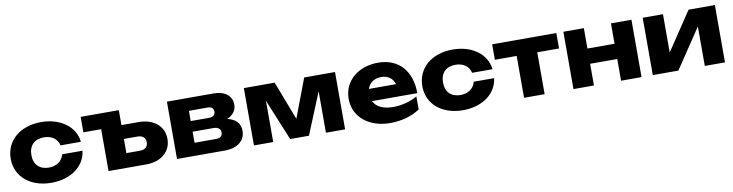

<svg xmlns="http://www.w3.org/2000/svg" viewBox="-21 -1227 7193 1883"><g transform="rotate(-10 3575.0 -286.0)"><path d="M534 -241C520 -177 462 -135 385 -135C294 -135 236 -189 236 -285C236 -382 294 -436 385 -436C462 -436 519 -398 534 -330H737C720 -485 575 -588 385 -588C174 -588 30 -464 30 -285C30 -106 174 16 385 16C575 16 720 -87 737 -241Z M1157 -422V-571H777V-417H954V0H1330C1478 0 1578 -84 1578 -211C1578 -338 1478 -422 1327 -422ZM1157 -284H1293C1343 -284 1372 -258 1372 -214C1372 -169 1343 -143 1293 -143H1157Z M2114 0C2238 0 2317 -63 2317 -162C2317 -234 2273 -282 2189 -302C2249 -327 2282 -371 2282 -428C2282 -516 2212 -571 2101 -571H1636V0ZM1833 -237H2039C2089 -237 2112 -214 2112 -182C2112 -147 2091 -127 2046 -127H1833ZM1833 -445H2019C2059 -445 2078 -425 2078 -394C2078 -363 2057 -343 2015 -343H1833Z M2594 0V-411L2763 0H2950L3119 -413V0H3310V-571H3003L2857 -185L2709 -571H2402V0Z M3757 16C3873 16 3975 -14 4054 -67V-197C3986 -157 3899 -134 3815 -134C3713 -134 3646 -167 3618 -227H4069C4069 -447 3946 -588 3742 -588C3543 -588 3396 -467 3396 -288C3396 -105 3549 16 3757 16ZM3747 -444C3814 -444 3860 -410 3879 -350H3609C3626 -407 3676 -444 3747 -444Z M4633 -241C4619 -177 4561 -135 4484 -135C4393 -135 4335 -189 4335 -285C4335 -382 4393 -436 4484 -436C4561 -436 4618 -398 4633 -330H4836C4819 -485 4674 -588 4484 -588C4273 -588 4129 -464 4129 -285C4129 -106 4273 16 4484 16C4674 16 4819 -87 4836 -241Z M5092 0H5297V-417H5514V-571H4875V-417H5092Z M5584 0H5788V-216H6058V0H6262V-571H6058V-368H5788V-571H5584Z M6629 0 6892 -393V0H7093V-571H6831L6576 -190V-571H6374V0Z"/></g></svg>

Font: Bounded
Style: Bold
Weight: 700
Designer: Vlad Churkin
Version: Version 3.0